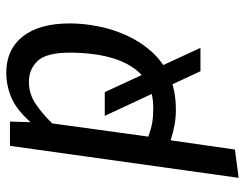

<svg xmlns="http://www.w3.org/2000/svg" viewBox="-106 -474 795 624"><g transform="rotate(-90 292.0 -161.5)"><path d="M368.4 -539.1Q443.5 -539.1 485.9 -485.6Q528.4 -432.1 528.4 -332.1Q528.4 -288.1 518.9 -240.1Q509.4 -192.1 488.9 -147Q468.4 -102 435.9 -66Q403.4 -30 356.9 -8.9Q310.4 12.1 248.4 12.1Q221.3 12.1 197.3 7.6Q173.3 3.1 148.5 -4.9L118.5 204L26.5 216.1L130.5 -527.1H209.4L207.4 -460.2Q249.4 -507.1 288.4 -523.1Q327.4 -539.1 368.4 -539.1ZM338.9 -465.5Q298.1 -465.5 265.2 -442.6Q232.3 -419.7 203.4 -389.7L160.5 -77.4Q185.4 -68.4 205.3 -64.9Q225.3 -61.4 253.2 -61.4Q297 -61.4 327.8 -76.9Q358.7 -92.3 379.1 -119.3Q399.5 -146.2 411.5 -181.2Q423.4 -216.1 428.4 -254.6Q433.4 -293 433.4 -332Q433.4 -408.7 406.5 -437.1Q379.7 -465.5 338.9 -465.5ZM305.1 -219 449 92H373L228 -219Z"/></g></svg>

Font: Fira Sans Variable
Style: Italic
Weight: 397
Italic angle: -8°
Designer: Carrois Corporate & Edenspiekermann AG
Foundry: Carrois Corporate GbR & Edenspiekermann AG
Version: Version 4.202